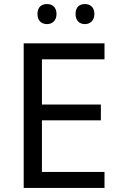

<svg xmlns="http://www.w3.org/2000/svg" viewBox="-20 -928 596 948"><path d="M165 -859C165 -825 186 -809 212 -809C237 -809 259 -825 259 -859C259 -894 237 -908 212 -908C186 -908 165 -894 165 -859ZM353 -859C353 -825 374 -809 399 -809C424 -809 446 -825 446 -859C446 -894 424 -908 399 -908C374 -908 353 -894 353 -859ZM496 0V-79H187V-334H478V-412H187V-635H496V-714H97V0Z"/></svg>

Font: Noto Sans Elbasan
Style: Regular
Weight: 400
Designer: Monotype Design Team
Foundry: Monotype Imaging Inc.
Version: Version 2.004